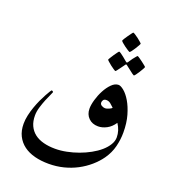

<svg xmlns="http://www.w3.org/2000/svg" viewBox="-149 -834 930 1049"><g transform="rotate(20 316.0 -309.0)"><path d="M580.6 -192.9Q580.6 -152.3 570.3 -111.1Q560.1 -69.8 533.2 -31.7Q512.7 -2.9 483.2 22.7Q453.6 48.3 418 67.1Q382.3 85.9 341.1 96.4Q299.8 106.9 254.4 106.9Q210.4 106.9 173.3 97.4Q136.2 87.9 109.1 67.9Q82 47.9 66.9 17.8Q51.8 -12.2 51.8 -52.7Q51.8 -76.2 57.4 -101.8Q63 -127.4 71.8 -152.3Q80.6 -177.2 90.8 -199.5Q101.1 -221.7 110.6 -238.8Q120.1 -255.9 126.2 -265.9Q132.3 -275.9 133.3 -275.9Q137.2 -275.9 140.4 -273.7Q143.6 -271.5 143.6 -268.1Q143.6 -266.1 136 -250.7Q128.4 -235.4 119.4 -213.1Q110.4 -190.9 102.5 -165Q94.7 -139.2 94.7 -116.2Q94.7 -82 106.4 -56.9Q118.2 -31.7 139.6 -15.1Q161.1 1.5 191.7 9.5Q222.2 17.6 259.8 17.6Q292 17.6 326.2 10.7Q360.4 3.9 393.3 -8.1Q426.3 -20 455.8 -36.4Q485.4 -52.7 507.6 -72Q529.8 -91.3 542.7 -112.8Q555.7 -134.3 555.7 -155.8Q555.7 -195.8 531.7 -231.9Q513.2 -204.1 488 -190.9Q462.9 -177.7 438.5 -177.7Q404.3 -177.7 383.1 -198.7Q361.8 -219.7 361.8 -253.4Q361.8 -275.4 370.4 -305.2Q378.9 -335 393.6 -362.8Q408.2 -390.6 427.5 -409.9Q446.8 -429.2 467.3 -429.2Q480 -429.2 499.5 -413.1Q519 -397 537.1 -366.7Q555.2 -336.4 567.9 -292.7Q580.6 -249 580.6 -192.9ZM479 -300.8Q469.2 -310.5 458 -319.6Q446.8 -328.6 433.1 -328.6Q420.9 -328.6 415.8 -321.5Q410.6 -314.5 410.6 -306.2Q410.6 -295.4 421.1 -289.6Q431.6 -283.7 440.9 -283.7Q444.8 -283.7 450.7 -285.2Q456.5 -286.6 462.2 -289.3Q467.8 -292 472.7 -294.7Q477.5 -297.4 479 -300.8ZM503.4 -681.6Q503.4 -679.2 497.6 -668.9Q491.7 -658.7 484.6 -647.2Q477.5 -635.7 470.5 -627Q463.4 -618.2 460.9 -618.2Q459.5 -618.2 450.2 -624.3Q440.9 -630.4 430.2 -637.9Q419.4 -645.5 411.1 -653.1Q402.8 -660.6 402.8 -663.1Q402.8 -665.5 408.9 -675.5Q415 -685.5 422.9 -696.5Q430.7 -707.5 437.3 -716.3Q443.8 -725.1 445.3 -725.1Q447.8 -725.1 457.5 -719Q467.3 -712.9 477.3 -705.1Q487.3 -697.3 495.4 -690.2Q503.4 -683.1 503.4 -681.6ZM569.3 -569.8Q569.3 -567.4 563.5 -556.9Q557.6 -546.4 550.5 -535.2Q543.5 -523.9 536.6 -514.9Q529.8 -505.9 527.3 -505.9Q525.9 -505.9 517.1 -512Q508.3 -518.1 499 -525.9Q487.3 -534.2 473.1 -545.9Q470.7 -548.3 467.8 -548.3Q465.8 -548.3 463.4 -544.4Q453.1 -530.3 445.3 -519.5L432.1 -502Q426.3 -494.1 424.3 -494.1Q422.4 -494.1 412.8 -500.2Q403.3 -506.3 393.1 -514.4Q382.8 -522.5 374.5 -530Q366.2 -537.6 366.2 -539.1Q366.2 -541 372.3 -551Q378.4 -561 385.7 -572Q393.1 -583 399.9 -592Q406.7 -601.1 408.2 -601.1Q411.6 -601.1 420.2 -595Q428.7 -588.9 437.5 -582Q448.2 -573.7 460.9 -562.5Q465.3 -559.1 467.3 -559.1Q469.2 -559.1 473.1 -564Q481.9 -577.6 489.7 -588.4Q497.1 -597.2 503.2 -605Q509.3 -612.8 511.2 -612.8Q513.2 -612.8 522.5 -606.7Q531.7 -600.6 542 -592.8Q552.2 -585 560.8 -578.1Q569.3 -571.3 569.3 -569.8Z"/></g></svg>

Font: Accordance
Style: Regular
Weight: 400
Version: Version 1.1 (build May 11, 2018) Miklal Software Solutions, 